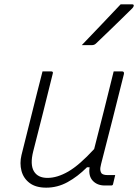

<svg xmlns="http://www.w3.org/2000/svg" viewBox="-20 -855 640 885"><path d="M176 -526H215Q227 -526 223 -515Q201 -426 178.5 -336Q156 -246 133 -157Q118 -97 136 -66Q154 -35 199 -35Q244 -35 295 -64.5Q346 -94 414 -168Q437 -257 459.5 -347Q482 -437 504 -526H542Q554 -526 551 -513Q526 -411 499 -306Q472 -201 446 -99Q441 -80 442.5 -70.5Q444 -61 448 -56Q456 -48 476 -48H511Q509 -39 506 -27Q503 -15 501 -6Q500 0 492 0H463Q428 0 407.5 -22Q387 -44 393 -84H381Q338 -41 291.5 -15.5Q245 10 193 10Q145 10 116.5 -11.5Q88 -33 79 -67.5Q70 -102 79 -140L151 -428Q157 -451 163 -475Q169 -499 176 -526ZM536 -835H589Q597 -835 596.5 -829Q596 -823 590 -817Q559 -787 535 -763Q511 -739 485 -714.5Q459 -690 423 -655Q415 -647 404 -647H357Q400 -692 446 -740Q492 -788 536 -835Z"/></svg>

Font: Recursive Mn Lnr St Lt
Style: Italic
Weight: 300
Italic angle: -15°
Monospace: yes
Version: Version 1.079;hotconv 1.0.112;makeotfexe 2.5.65598; ttfautoh